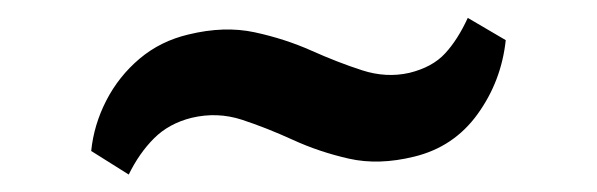

<svg xmlns="http://www.w3.org/2000/svg" viewBox="-20 -414 684 220"><path d="M84.5 -241Q87.5 -271 101.8 -298.8Q116 -326.5 140 -346.8Q164 -367 196 -374.5Q237 -384.5 271.8 -377Q306.5 -369.5 336.8 -356Q367 -342.5 394.8 -333.5Q422.5 -324.5 449 -330.5Q475.5 -337 490 -352.8Q504.5 -368.5 516 -393.5L559.5 -368Q554.5 -321 527.2 -283.2Q500 -245.5 454.5 -234.5Q414 -224.5 379.8 -232.2Q345.5 -240 315.5 -253.8Q285.5 -267.5 257.2 -276.8Q229 -286 199.5 -279Q173.5 -272.5 156.5 -255.5Q139.5 -238.5 127.5 -214Z"/></svg>

Font: Merriweather 72pt ExtraBold
Style: Regular
Weight: 800
Version: Version 2.100